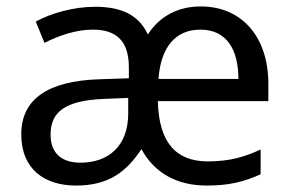

<svg xmlns="http://www.w3.org/2000/svg" viewBox="-20 -566 904 596"><path d="M603 -546C531 -546 474 -514 439 -459C411 -519 358 -545 275 -545C209 -545 138 -525 91 -499L118 -433C162 -455 215 -474 268 -474C336 -474 380 -444 380 -357V-323L290 -320C125 -315 46 -256 46 -149C46 -40 119 10 216 10C319 10 373 -34 419 -103C460 -28 530 10 622 10C689 10 736 -1 789 -25V-102C738 -78 691 -65 625 -65C526 -65 473 -124 470 -252H813V-306C813 -449 733 -546 603 -546ZM602 -474C683 -474 720 -413 720 -321H472C479 -420 525 -474 602 -474ZM303 -259 378 -262V-214C378 -110 314 -61 230 -61C174 -61 137 -88 137 -148C137 -216 178 -254 303 -259Z"/></svg>

Font: Noto Sans Mro
Style: Regular
Weight: 400
Designer: Monotype Design Team
Foundry: Monotype Imaging Inc.
Version: Version 2.001